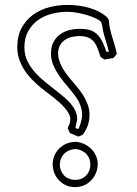

<svg xmlns="http://www.w3.org/2000/svg" viewBox="-20 -743 552 776"><path d="M253.4 -224.6Q257.3 -232.9 260.7 -242.2Q264.2 -251.5 264.2 -261.2Q264.2 -272.5 257.8 -284.2Q251.5 -295.9 241.2 -307.6Q231 -319.3 218.3 -330.6Q205.6 -341.8 192.6 -352.1Q179.7 -362.3 168 -370.8Q156.2 -379.4 147.9 -386.2Q126.5 -403.8 108.4 -422.6Q90.3 -441.4 77.4 -461.9Q64.5 -482.4 57.1 -504.9Q49.8 -527.3 49.8 -551.8Q49.8 -597.7 67.4 -630.1Q85 -662.6 113.5 -683.3Q142.1 -704.1 178.5 -713.6Q214.8 -723.1 252.4 -723.1Q298.8 -723.1 338.4 -711.9Q347.2 -709.5 357.7 -705.6Q368.2 -701.7 378.7 -696.3Q389.2 -690.9 398.4 -684.6Q407.7 -678.2 414.1 -671.4Q420.4 -664.6 420.9 -653.1Q421.4 -641.6 423.3 -632.3Q429.2 -605 438 -578.6Q446.8 -552.2 452.1 -524.9Q448.2 -520.5 445.1 -516.4Q441.9 -512.2 438 -508.3L401.4 -502.4L386.7 -512.7Q380.9 -527.8 376 -543Q371.1 -558.1 362.8 -570.1Q354.5 -582 340.1 -589.6Q325.7 -597.2 300.8 -597.2Q285.6 -597.2 270.5 -593.8Q255.4 -590.3 242.9 -582Q230.5 -573.7 222.7 -560.3Q214.8 -546.9 214.8 -526.4Q214.8 -513.2 219 -499.8Q223.1 -486.3 229.7 -473.6Q236.3 -460.9 244.6 -449.5Q252.9 -438 260.7 -428.2Q274.9 -411.1 289.3 -394.3Q303.7 -377.4 315.4 -359.1Q327.1 -340.8 334.5 -320.8Q341.8 -300.8 341.8 -277.8Q341.8 -256.3 334.7 -235.8Q327.6 -215.3 313.5 -197.8Q309.1 -195.8 304.9 -194.3Q300.8 -192.9 296.4 -190.9Q288.1 -194.8 279.5 -198.2Q271 -201.7 262.7 -205.1ZM284.7 -225.1 296.9 -221.7Q297.9 -223.1 300.5 -229.5Q303.2 -235.8 305.7 -244.4Q308.1 -252.9 310.1 -262Q312 -271 312 -277.3Q312 -296.9 305.2 -316.2Q298.3 -335.4 285.6 -352.5Q272.5 -371.1 255.1 -391.1Q237.8 -411.1 222.4 -432.6Q207 -454.1 196.5 -477.5Q186 -501 186 -525.9Q186 -553.7 196.3 -573Q206.5 -592.3 223.1 -604.2Q239.7 -616.2 260.3 -621.3Q280.8 -626.5 301.3 -626.5Q314 -626.5 329.6 -624.5Q345.2 -622.6 357.9 -615.2Q369.1 -608.9 377.2 -599.6Q385.3 -590.3 391.1 -579.3Q397 -568.4 401.6 -556.6Q406.2 -544.9 410.2 -533.7H419.9Q417.5 -544.9 415 -553.5Q412.6 -562 410.2 -570.1Q407.7 -578.1 405 -586.9Q402.3 -595.7 399.4 -606.4Q396 -619.1 394.8 -629.6Q393.6 -640.1 389.2 -652.8Q385.7 -659.2 371.1 -666.7Q356.4 -674.3 336.2 -680.7Q315.9 -687 293.5 -691.2Q271 -695.3 252 -695.3Q220.7 -695.3 189.5 -687.3Q158.2 -679.2 133.8 -661.9Q109.4 -644.5 94 -617.2Q78.6 -589.8 78.6 -551.8Q78.6 -520 91.6 -494.4Q104.5 -468.8 124.8 -447Q145 -425.3 169.4 -406.2Q193.8 -387.2 216.8 -368.7Q232.9 -356 246.6 -343.5Q260.3 -331.1 270.3 -318.4Q280.3 -305.7 286.1 -291.5Q292 -277.3 292 -261.2ZM285.2 -169.9Q305.2 -168.5 321.5 -160.4Q337.9 -152.3 349.9 -140.1Q361.8 -127.9 368.4 -112.3Q375 -96.7 375 -79.6Q375 -62 368.4 -45.4Q361.8 -28.8 349.9 -15.6Q337.9 -2.4 321 5.4Q304.2 13.2 283.7 13.2Q262.7 13.2 245.8 5.4Q229 -2.4 217.3 -15.4Q205.6 -28.3 199.2 -44.9Q192.9 -61.5 192.9 -79.1Q192.9 -94.2 198.2 -109.6Q203.6 -125 214.6 -137.7Q225.6 -150.4 241.9 -159.2Q258.3 -168 280.3 -169.4ZM283.7 -140.6Q268.1 -139.2 256.3 -133.5Q244.6 -127.9 237.1 -119.1Q229.5 -110.4 225.6 -99.9Q221.7 -89.4 221.7 -78.1Q221.7 -66.4 225.8 -55.2Q230 -43.9 237.8 -35.2Q245.6 -26.4 257.6 -21.2Q269.5 -16.1 284.7 -16.1Q299.3 -16.1 310.8 -21.5Q322.3 -26.9 329.8 -35.4Q337.4 -43.9 341.3 -54.9Q345.2 -65.9 345.2 -77.6Q345.2 -88.9 341.6 -99.6Q337.9 -110.4 330.3 -119.1Q322.8 -127.9 311 -133.8Q299.3 -139.6 283.7 -140.6Z"/></svg>

Font: XB Kayhan Pook
Style: Regular
Weight: 700
Designer: Behnam
Foundry: Irmug
Version: Version 7.300 2009